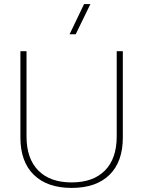

<svg xmlns="http://www.w3.org/2000/svg" viewBox="-20 -911 702 941"><path d="M582 -237Q582 -118 516.5 -54Q451 10 331 10Q212 10 146 -54Q80 -118 80 -237V-660H110V-242Q110 -134 167.5 -75.5Q225 -17 331 -17Q437 -17 494.5 -75.5Q552 -134 552 -242V-660H582ZM321 -743 392 -891H423L351 -743Z"/></svg>

Font: Human Sans ExtraLight
Style: Regular
Weight: 200
Designer: Tim Radville
Foundry: Continuum
Version: Version 1.000;FEAKit 1.0